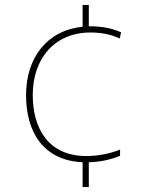

<svg xmlns="http://www.w3.org/2000/svg" viewBox="-20 -744 610 774"><path d="M338 -638V-724H313V-636C170 -622 85 -511 85 -361C85 -211 155 -97 313 -90V10H338V-90C389 -91 433 -103 464 -116V-141C425 -125 376 -115 328 -115C176 -115 112 -225 112 -361C112 -509 201 -613 345 -613C383 -613 423 -607 463 -589L468 -614C428 -631 391 -638 338 -638Z"/></svg>

Font: Noto Sans Devanagari UI Thin
Style: Regular
Weight: 100
Designer: Jelle Bosma - Monotype Design Team
Foundry: Monotype Imaging Inc.
Version: Version 2.004